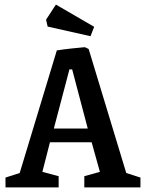

<svg xmlns="http://www.w3.org/2000/svg" viewBox="-20 -818 633 838"><path d="M4 -43 66 -63 228 -598Q252 -602 293 -606.5Q334 -611 349 -612Q353 -612 367 -604L531 -63L593 -43V0H348V-49L416 -68L380 -197H198L165 -68L236 -49V0H4ZM363 -257 295 -515H283L215 -257ZM188 -702 181 -732 224 -798 391 -701 375 -660Z"/></svg>

Font: Grenze Medium
Style: Regular
Weight: 500
Designer: Renata Polastri
Foundry: Omnibus-Type
Version: Version 1.002; ttfautohint (v1.8)